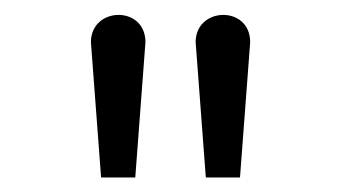

<svg xmlns="http://www.w3.org/2000/svg" viewBox="-20 -756 466 264"><path d="M166 -512 180 -698C180 -749 105 -747 105 -698L119 -512ZM310 -512 324 -698C324 -749 249 -747 249 -698L263 -512Z"/></svg>

Font: Advent Pro
Style: Medium
Weight: 500
Designer: Andreas Kalpakidis
Foundry: Andreas Kalpakidis
Version: Version 2.002 2008